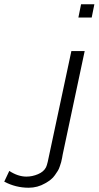

<svg xmlns="http://www.w3.org/2000/svg" viewBox="-127 -714 467 909"><path d="M-106.9 146 -83 95.2Q-42 122.1 -2 122.1Q25.9 122.1 53 110.6Q80.1 99.1 90.8 78.1Q94.7 70.3 99.1 51.8L210.9 -472.2H273.9L169.9 17.1Q169.9 18.1 167 33.4Q164.1 48.8 162.6 53.5Q161.1 58.1 156.5 72.5Q151.9 86.9 146.5 95Q141.1 103 133.1 115Q125 127 113 136.5Q101.1 146 86.9 153.8Q50.8 174.8 8.8 174.8Q-52.7 174.8 -106.9 146ZM244.1 -630.9 256.8 -693.8H319.8L307.1 -630.9Z"/></svg>

Font: CMU Bright
Style: Oblique
Weight: 500
Italic angle: -12°
Version: Version 0.7.0